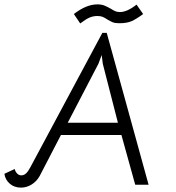

<svg xmlns="http://www.w3.org/2000/svg" viewBox="-37 -843 805 876"><path d="M-17 -50 30 -72Q33 -60 41 -51.5Q49 -43 60 -43Q72 -43 81.5 -51.5Q91 -60 101 -79L430 -693H450L641 0H580L517 -227H241L144 -40Q130 -15 107 -1Q84 13 59 13Q28 13 7.5 -5Q-13 -23 -17 -50ZM501 -283 432 -552 427 -592 412 -552 272 -283ZM407 -823Q426 -823 438.5 -818Q451 -813 469 -803Q481 -795 490 -791.5Q499 -788 510 -788Q543 -788 586 -822L616 -779Q585 -756 563.5 -746.5Q542 -737 507 -737Q488 -737 477 -741.5Q466 -746 453 -754Q441 -762 431.5 -766Q422 -770 407 -770Q389 -770 372 -763Q355 -756 329 -736L300 -779Q357 -823 407 -823Z"/></svg>

Font: Bellota
Style: Italic
Weight: 400
Italic angle: -7.5°
Designer: Kemie Guaida
Foundry: Kemie Guaida
Version: Version 4.001